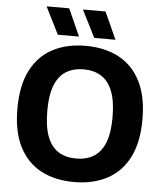

<svg xmlns="http://www.w3.org/2000/svg" viewBox="-62 -1003 905 1066"><g transform="rotate(5 390.5 -470.0)"><path d="M390.5 9.5Q285 9.5 206.8 -31.5Q128.5 -72.5 85.2 -156.8Q42 -241 42 -370Q42 -499 85.2 -583.2Q128.5 -667.5 206.8 -708.5Q285 -749.5 390.5 -749.5Q496 -749.5 574.2 -708.2Q652.5 -667 695.8 -582.8Q739 -498.5 739 -370Q739 -241.5 695.8 -157.2Q652.5 -73 574 -31.8Q495.5 9.5 390.5 9.5ZM390.5 -121.5Q447.5 -121.5 488.2 -146.2Q529 -171 550.8 -225Q572.5 -279 572.5 -366.5Q572.5 -457.5 550.5 -512.8Q528.5 -568 487.8 -593.2Q447 -618.5 390.5 -618.5Q334 -618.5 293.2 -594Q252.5 -569.5 230.5 -515.5Q208.5 -461.5 208.5 -373.5Q208.5 -282 230.2 -226.8Q252 -171.5 292.8 -146.5Q333.5 -121.5 390.5 -121.5ZM433 -797.5 356.5 -949H482.5L551 -797.5ZM230 -797.5 154 -949H280L348 -797.5Z"/></g></svg>

Font: Encode Sans SC
Style: Bold
Weight: 700
Version: Version 3.002